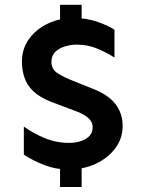

<svg xmlns="http://www.w3.org/2000/svg" viewBox="-20 -709 586 782"><path d="M258.8 -18.6Q207 -18.6 159.7 -37.1Q112.3 -55.7 77.1 -79.1V-193.4Q115.2 -166 162.1 -146.5Q209 -127 262.7 -127Q301.8 -127 329.6 -143.6Q357.4 -160.2 357.4 -190.4Q357.4 -208 346.7 -220.7Q335.9 -233.4 319.3 -242.7Q302.7 -252 285.2 -257.8L186.5 -294.9Q140.6 -313.5 115.2 -337.9Q89.8 -362.3 79.6 -393.1Q69.3 -423.8 69.3 -458Q69.3 -510.7 98.6 -550.8Q127.9 -590.8 175.8 -613.3Q223.6 -635.7 278.3 -635.7Q330.1 -635.7 374 -621.1Q418 -606.4 446.3 -587.9V-474.6Q416 -494.1 377 -510.7Q337.9 -527.3 292 -527.3Q268.6 -527.3 244.6 -520Q220.7 -512.7 205.1 -497.6Q189.5 -482.4 189.5 -457Q189.5 -426.8 214.8 -410.6Q240.2 -394.5 277.3 -379.9L357.4 -347.7Q420.9 -323.2 450.2 -285.2Q479.5 -247.1 479.5 -196.3Q479.5 -144.5 449.2 -104.5Q418.9 -64.5 369.1 -41.5Q319.3 -18.6 258.8 -18.6ZM224.6 52.7V-60.5H312.5V52.7ZM224.6 -566.4V-689.5H312.5V-566.4Z"/></svg>

Font: Sen SemiBold
Style: Regular
Weight: 600
Designer: Kosal Sen, Philatype
Foundry: Philatype
Version: Version 2.000;gftools[0.9.31]